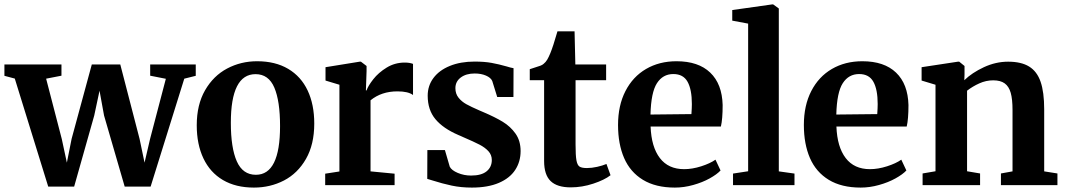

<svg xmlns="http://www.w3.org/2000/svg" viewBox="-24 -839 4825 870"><path d="M43 -483 -4 -495.5V-547H254.5V-496L185 -482.5L256 -209L279 -102L300.5 -210L392 -547H521L608.5 -209.5L631 -102L656 -209.5L727.5 -482L656.5 -496V-547H863V-495.5L811 -482.5L658.5 6.5H541L447.5 -315.5L427 -428L403 -315.5L312 6.5H194.5Z M1141 -561.5Q1223.5 -561.5 1281.8 -527Q1340 -492.5 1370 -429Q1400 -365.5 1400 -279Q1400 -184.5 1362.5 -119Q1325 -53.5 1262.8 -21.2Q1200.5 11 1126.5 11Q1044.5 11 986.2 -23.2Q928 -57.5 897.8 -121.2Q867.5 -185 867.5 -271.5Q867.5 -364.5 905.2 -430Q943 -495.5 1005.2 -528.5Q1067.5 -561.5 1141 -561.5ZM1245 -267.5Q1245 -381.5 1219 -442.2Q1193 -503 1134 -503Q1022 -503 1022 -282.5Q1022 -169 1049 -108Q1076 -47 1135.5 -47Q1245 -47 1245 -267.5Z M1449.5 0V-52L1514 -62V-455L1451 -474V-534.5L1605.5 -559.5H1611.5L1637 -540V-517L1634 -429L1637 -429.5Q1644 -450 1667.5 -480Q1691 -510 1728.2 -532.8Q1765.5 -555.5 1810 -555.5Q1832.5 -555.5 1847.5 -549.5V-408.5Q1825.5 -425 1777 -425Q1704.5 -425 1655 -384.5V-62.5L1764 -52V0Z M2014 -83.5Q2022 -67.5 2050.2 -55.5Q2078.5 -43.5 2110.5 -43.5Q2157.5 -43.5 2181 -62.8Q2204.5 -82 2204.5 -114Q2204.5 -137 2189.2 -153.8Q2174 -170.5 2149 -183.5Q2124 -196.5 2074 -218Q2069.5 -220 2064.2 -222.5Q2059 -225 2052.5 -227.5Q1984 -257 1949 -299Q1914 -341 1914 -405.5Q1914 -450.5 1940 -485.5Q1966 -520.5 2014.2 -540.2Q2062.5 -560 2126.5 -560Q2171 -560 2203.8 -554Q2236.5 -548 2271.5 -538Q2288.5 -532.5 2303 -530L2302.5 -399.5H2229L2206.5 -472Q2200 -487 2178 -496.5Q2156 -506 2127 -506Q2088 -506 2063.8 -487.8Q2039.5 -469.5 2039.5 -439.5Q2039.5 -414 2053.8 -396.2Q2068 -378.5 2089.2 -366.8Q2110.5 -355 2148.5 -338.5L2166 -331Q2219 -308.5 2254 -287.2Q2289 -266 2312 -233.5Q2335 -201 2335 -154.5Q2335 -106.5 2310.5 -69Q2286 -31.5 2236.2 -10.2Q2186.5 11 2114 11Q2065 11 2022.8 2Q1980.5 -7 1935 -21.5Q1918.5 -27 1912 -28.5L1912.5 -159H1992Z M2441.5 -109.5V-475.5H2376.5V-525.5L2398 -532.5Q2415.5 -538 2424.5 -541.2Q2433.5 -544.5 2439 -549.5Q2449 -557.5 2455.5 -568.5Q2462 -579.5 2469.5 -597.5Q2482 -627.5 2502 -697H2579.5L2583 -547H2722.5V-475.5H2584V-185Q2584 -134.5 2588 -112.5Q2592 -90.5 2602.2 -84Q2612.5 -77.5 2635.5 -77.5Q2657 -77.5 2681.8 -83Q2706.5 -88.5 2724 -96L2742.5 -45Q2715 -23.5 2664.2 -6.8Q2613.5 10 2562 10Q2500.5 10 2471 -18.5Q2441.5 -47 2441.5 -109.5Z M2776.5 -272.5Q2776.5 -361 2810 -426.2Q2843.5 -491.5 2903.5 -526.5Q2963.5 -561.5 3041.5 -561.5Q3140.5 -561.5 3194.2 -510Q3248 -458.5 3250.5 -363Q3250.5 -299 3242.5 -265.5H2924Q2927.5 -173 2966 -122.8Q3004.5 -72.5 3076 -72.5Q3113 -72.5 3153.5 -85.5Q3194 -98.5 3218 -115.5L3241 -66.5Q3224 -48.5 3191.5 -30.5Q3159 -12.5 3117.2 -0.8Q3075.5 11 3034 11Q2947 11 2889.2 -24.2Q2831.5 -59.5 2804 -123Q2776.5 -186.5 2776.5 -272.5ZM3109 -322Q3111 -350 3111 -367.5Q3111 -433.5 3091.5 -468.5Q3072 -503.5 3027 -503.5Q2979.5 -503.5 2952.8 -462Q2926 -420.5 2923.5 -320Z M3297.5 -52.5 3366 -63V-732L3294 -745.5V-793.5L3474.5 -819H3479.5L3505 -800.5V-62.5L3576 -52.5V0H3297.5Z M3618.5 -272.5Q3618.5 -361 3652 -426.2Q3685.5 -491.5 3745.5 -526.5Q3805.5 -561.5 3883.5 -561.5Q3982.5 -561.5 4036.2 -510Q4090 -458.5 4092.5 -363Q4092.5 -299 4084.5 -265.5H3766Q3769.5 -173 3808 -122.8Q3846.5 -72.5 3918 -72.5Q3955 -72.5 3995.5 -85.5Q4036 -98.5 4060 -115.5L4083 -66.5Q4066 -48.5 4033.5 -30.5Q4001 -12.5 3959.2 -0.8Q3917.5 11 3876 11Q3789 11 3731.2 -24.2Q3673.5 -59.5 3646 -123Q3618.5 -186.5 3618.5 -272.5ZM3951 -322Q3953 -350 3953 -367.5Q3953 -433.5 3933.5 -468.5Q3914 -503.5 3869 -503.5Q3821.5 -503.5 3794.8 -462Q3768 -420.5 3765.5 -320Z M4215 -63V-455L4152 -474V-534.5L4316.5 -559.5H4322.5L4346.5 -540V-501.5L4345.5 -475.5Q4380.5 -509.5 4434.2 -534.5Q4488 -559.5 4544 -559.5Q4603.5 -559.5 4639.2 -537.5Q4675 -515.5 4691.2 -468.5Q4707.5 -421.5 4707.5 -343.5V-62.5L4767.5 -53V0H4511.5V-53L4564 -62.5V-341Q4564 -389.5 4555.8 -418.5Q4547.5 -447.5 4528.5 -461.2Q4509.5 -475 4476.5 -475Q4444 -475 4413.5 -461.2Q4383 -447.5 4358 -428V-63L4417 -53V0H4156.5V-53Z"/></svg>

Font: Merriweather Text
Style: Bold
Weight: 700
Designer: Eben Sorkin
Foundry: Eben Sorkin
Version: Version 2.100